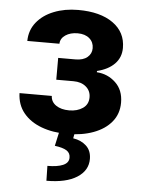

<svg xmlns="http://www.w3.org/2000/svg" viewBox="-55 -596 637 869"><g transform="rotate(5 263.5 -161.5)"><path d="M33 -154.5H179.7Q180.8 -127.5 203.8 -111.9Q226.9 -96.2 263.5 -96.2Q300.4 -96.2 325.5 -113.5Q350.5 -130.7 350.5 -163Q350.5 -192.5 328.8 -210.9Q307.2 -229.4 272 -229.4H193.5V-328.5H272Q306.8 -328.5 326 -344.6Q345.2 -360.8 345.2 -385.7Q345.2 -413 325.5 -430Q305.8 -447.1 272 -447.1Q238.6 -447.1 216.4 -432Q194.2 -416.9 193.5 -392.8H47.6Q48.3 -441.8 77.1 -477.6Q105.8 -513.5 155 -533Q204.2 -552.6 265.3 -552.6Q365.8 -552.6 423.7 -511.4Q481.5 -470.2 481.5 -398.8Q481.5 -355.5 452.9 -326.3Q424.4 -297.2 373.6 -284.8V-279.1Q423.3 -275.9 459 -242.2Q494.7 -208.5 494.7 -151.3Q494.7 -100.5 465 -64.3Q435.4 -28.1 383.2 -8.7Q331 10.7 263.8 10.7Q198.5 10.7 146.8 -8.5Q95.2 -27.7 65 -64.5Q34.8 -101.2 33 -154.5ZM229 -2.8H298.7L293 28.1Q329.5 33.7 352.8 55.4Q376.1 77.1 376.4 114.3Q376.8 167.3 327.4 198.7Q278.1 230.1 188.9 230.1L187.5 162.6Q232.2 162.6 257.8 151.8Q283.4 141 284.1 118.3Q284.8 96.2 267.4 85Q250 73.9 213.1 69.2Z"/></g></svg>

Font: Inter UI
Style: Bold
Weight: 700
Designer: Rasmus Andersson
Foundry: rsms
Version: 3.2;8d6f07862